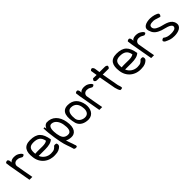

<svg xmlns="http://www.w3.org/2000/svg" viewBox="222 -1986 3545 3545"><g transform="rotate(-45 1994.0 -213.5)"><path d="M32 12C58 11 81 12 107 12C87 -103 63 -220 46 -332C44 -376 75 -413 128 -413C190 -413 201 -387 240 -374C258 -374 273 -381 284 -393C288 -414 266 -435 250 -447C205 -481 175 -489 117 -489C70 -487 31 -468 27 -442C25 -454 23 -467 23 -480C23 -502 10 -522 -4 -530C-28 -533 -47 -521 -56 -510C-51 -480 -50 -452 -45 -425Z M370 -242C387 -72 526 37 697 24C772 24 820 -2 854 -37C871 -57 871 -89 856 -110C837 -117 817 -118 799 -112C763 -73 745 -49 658 -49C570 -49 494 -102 464 -179H633C728 -179 796 -195 839 -237C807 -421 738 -499 555 -499C396 -499 349 -397 370 -242ZM447 -252C437 -360 454 -425 569 -425C673 -425 738 -390 757 -282C730 -263 691 -254 638 -254C575 -254 506 -258 447 -252Z M934 -84C953 21 992 95 1016 189C1035 204 1066 209 1085 195C1091 181 1090 166 1081 151C1066 93 1038 38 1023 -27C1050 -6 1089 1 1132 4C1232 11 1308 -71 1275 -260C1248 -413 1153 -522 1000 -512C961 -503 934 -472 921 -434L914 -477H886C887 -395 897 -307 911 -215ZM986 -230C975 -304 965 -440 1055 -433C1135 -427 1184 -348 1199 -262C1215 -170 1215 -63 1114 -72C1028 -81 1002 -137 986 -230Z M1374 -131C1404 -44 1488 -2 1590 -2C1715 -5 1766 -117 1749 -238C1724 -379 1644 -465 1506 -465C1338 -465 1327 -308 1374 -131ZM1425 -188C1414 -279 1420 -391 1518 -391C1612 -391 1663 -330 1673 -234C1686 -149 1658 -76 1574 -76C1510 -76 1438 -114 1425 -188Z M1856 12C1882 11 1905 12 1931 12C1911 -103 1887 -220 1870 -332C1868 -376 1899 -413 1952 -413C2014 -413 2025 -387 2064 -374C2082 -374 2097 -381 2108 -393C2112 -414 2090 -435 2074 -447C2029 -481 1999 -489 1941 -489C1894 -487 1855 -468 1851 -442C1849 -454 1847 -467 1847 -480C1847 -502 1834 -522 1820 -530C1796 -533 1777 -521 1768 -510C1773 -480 1774 -452 1779 -425Z M2163 -450C2155 -437 2176 -409 2204 -407C2233 -405 2258 -405 2287 -405C2307 -294 2328 -184 2347 -76C2358 -28 2373 7 2390 28C2411 31 2427 29 2442 21C2448 -13 2427 -44 2421 -78C2402 -184 2381 -295 2362 -405C2412 -403 2465 -404 2516 -404C2532 -412 2543 -432 2543 -454C2534 -468 2513 -479 2492 -479C2445 -479 2398 -480 2352 -480C2348 -514 2343 -546 2337 -581C2333 -602 2317 -622 2303 -630C2281 -630 2264 -618 2257 -605C2265 -561 2272 -522 2277 -480C2245 -479 2219 -483 2187 -482C2177 -474 2170 -463 2163 -450Z M2626 -242C2643 -72 2782 37 2953 24C3028 24 3076 -2 3110 -37C3127 -57 3127 -89 3112 -110C3093 -117 3073 -118 3055 -112C3019 -73 3001 -49 2914 -49C2826 -49 2750 -102 2720 -179H2889C2984 -179 3052 -195 3095 -237C3063 -421 2994 -499 2811 -499C2652 -499 2605 -397 2626 -242ZM2703 -252C2693 -360 2710 -425 2825 -425C2929 -425 2994 -390 3013 -282C2986 -263 2947 -254 2894 -254C2831 -254 2762 -258 2703 -252Z M3210 12C3236 11 3259 12 3285 12C3265 -103 3241 -220 3224 -332C3222 -376 3253 -413 3306 -413C3368 -413 3379 -387 3418 -374C3436 -374 3451 -381 3462 -393C3466 -414 3444 -435 3428 -447C3383 -481 3353 -489 3295 -489C3248 -487 3209 -468 3205 -442C3203 -454 3201 -467 3201 -480C3201 -502 3188 -522 3174 -530C3150 -533 3131 -521 3122 -510C3127 -480 3128 -452 3133 -425Z M3585 -67C3579 -55 3590 -35 3611 -21C3675 9 3714 30 3803 30C3900 30 4014 -6 3996 -110C3975 -227 3852 -249 3750 -276C3711 -288 3626 -317 3616 -372C3604 -442 3666 -445 3730 -445C3765 -445 3859 -403 3871 -409C3886 -422 3896 -441 3892 -464C3872 -497 3772 -520 3721 -520L3716 -521C3609 -521 3487 -485 3543 -360C3567 -278 3638 -240 3712 -214C3768 -194 3905 -179 3917 -112C3917 -50 3838 -46 3788 -46C3720 -46 3672 -62 3634 -94C3616 -95 3596 -84 3585 -67Z"/></g></svg>

Font: Snowfall
Style: OpObl
Weight: 400
Designer: Jasper
Foundry: Cannot Into Space Fonts
Version: Version 0.9